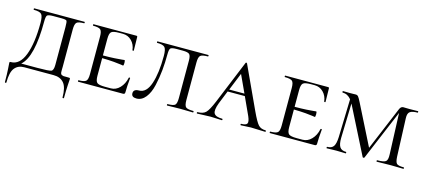

<svg xmlns="http://www.w3.org/2000/svg" viewBox="-52 -921 3352 1510"><g transform="rotate(15 1623.5 -165.5)"><path d="M491 -12Q498 -12 499.5 -10Q501 -8 501 0Q501 2 498 45Q495 88 495 152Q495 156 489 156Q483 156 483 152Q483 68 453.5 34Q424 0 370 0H130Q81 0 53.5 34Q26 68 26 152Q26 156 20 156Q14 156 14 152Q14 86 11 44.5Q8 3 8 0Q8 -9 9.5 -10.5Q11 -12 18 -12Q90 -12 127 -108Q164 -204 164 -370Q164 -424 149.5 -440Q135 -456 87 -456Q84 -456 84 -462Q84 -468 87 -468H496Q499 -468 499 -462Q499 -456 496 -456Q449 -456 435.5 -442.5Q422 -429 422 -385V-81Q422 -75 421.5 -63Q421 -51 421.5 -47.5Q422 -44 422 -36.5Q422 -29 424 -27.5Q426 -26 427.5 -21.5Q429 -17 434 -16.5Q439 -16 442 -14Q445 -12 454 -12.5Q463 -13 470 -12.5Q477 -12 491 -12ZM362 -81V-387Q362 -433 356 -440.5Q350 -448 312 -448H248Q207 -448 198 -438.5Q189 -429 189 -389Q189 -98 100 -22H230Q326 -22 344 -29.5Q362 -37 362 -81Z M946 -133Q946 -136 951.5 -136Q957 -136 957 -133Q950 -61 950 -15Q950 0 935 0H569Q567 0 567 -6Q567 -12 569 -12Q616 -12 630 -25Q644 -38 644 -81V-387Q644 -430 630 -443Q616 -456 569 -456Q567 -456 567 -462Q567 -468 569 -468H918Q927 -468 927 -460Q927 -442 928 -402Q929 -362 929 -350Q929 -347 923.5 -347Q918 -347 918 -350Q913 -396 883.5 -425.5Q854 -455 812 -455H783Q733 -455 718.5 -442Q704 -429 704 -386V-250Q759 -250 799.5 -252.5Q840 -255 858 -257Q876 -259 877 -259Q883 -259 883 -237Q883 -214 877 -214Q876 -214 858.5 -217Q841 -220 800 -223.5Q759 -227 704 -228V-85Q704 -42 718.5 -29Q733 -16 783 -16H831Q872 -16 903.5 -48.5Q935 -81 946 -133Z M1301 -449H1252Q1211 -449 1201.5 -439Q1192 -429 1192 -389Q1192 -322 1186 -260Q1180 -198 1165.5 -133.5Q1151 -69 1120 -30Q1089 9 1046 9Q1005 9 1005 -23Q1005 -57 1050 -57Q1110 -57 1139 -143.5Q1168 -230 1168 -370Q1168 -424 1153 -440Q1138 -456 1090 -456Q1088 -456 1088 -462Q1088 -468 1090 -468H1505Q1507 -468 1507 -462Q1507 -456 1505 -456Q1457 -456 1443 -443Q1429 -430 1429 -387V-81Q1429 -37 1442.5 -24.5Q1456 -12 1505 -12Q1507 -12 1507 -6Q1507 0 1505 0Q1492 0 1456 -1Q1420 -2 1399 -2Q1377 -2 1342 -1Q1307 0 1294 0Q1291 0 1291 -6Q1291 -12 1294 -12Q1342 -12 1355 -24.5Q1368 -37 1368 -81V-385Q1368 -424 1356 -436.5Q1344 -449 1301 -449Z M2092 -12Q2096 -12 2096 -6Q2096 0 2092 0Q2074 0 2034 -2Q1994 -4 1976 -4Q1961 -4 1934.5 -2Q1908 0 1894 0Q1890 0 1890 -6Q1890 -12 1894 -12Q1932 -12 1941 -27Q1950 -42 1932 -84L1865 -230H1725L1682 -123Q1658 -60 1672 -36Q1686 -12 1739 -12Q1743 -12 1743 -6Q1743 0 1739 0Q1724 0 1696 -2Q1668 -4 1646 -4Q1622 -4 1590 -2Q1558 0 1539 0Q1534 0 1534 -6Q1534 -12 1539 -12Q1583 -12 1605 -33.5Q1627 -55 1659 -132L1803 -483Q1804 -487 1808.5 -487Q1813 -487 1815 -483L1975 -137Q2012 -57 2033 -34.5Q2054 -12 2092 -12ZM1733 -248H1857L1791 -391Z M2507 -133Q2507 -136 2512.5 -136Q2518 -136 2518 -133Q2511 -61 2511 -15Q2511 0 2496 0H2130Q2128 0 2128 -6Q2128 -12 2130 -12Q2177 -12 2191 -25Q2205 -38 2205 -81V-387Q2205 -430 2191 -443Q2177 -456 2130 -456Q2128 -456 2128 -462Q2128 -468 2130 -468H2479Q2488 -468 2488 -460Q2488 -442 2489 -402Q2490 -362 2490 -350Q2490 -347 2484.5 -347Q2479 -347 2479 -350Q2474 -396 2444.5 -425.5Q2415 -455 2373 -455H2344Q2294 -455 2279.5 -442Q2265 -429 2265 -386V-250Q2320 -250 2360.5 -252.5Q2401 -255 2419 -257Q2437 -259 2438 -259Q2444 -259 2444 -237Q2444 -214 2438 -214Q2437 -214 2419.5 -217Q2402 -220 2361 -223.5Q2320 -227 2265 -228V-85Q2265 -42 2279.5 -29Q2294 -16 2344 -16H2392Q2433 -16 2464.5 -48.5Q2496 -81 2507 -133Z M3218 -12Q3220 -12 3220 -6Q3220 0 3218 0Q3205 0 3170 -1Q3135 -2 3115 -2Q3090 -2 3052 -1Q3014 0 3000 0Q2998 0 2998 -6Q2998 -12 3000 -12Q3055 -12 3070.5 -24.5Q3086 -37 3084 -81L3071 -416L2899 -7Q2897 -3 2891 -3Q2885 -3 2884 -7L2693 -385L2690 -390L2682 -109Q2681 -57 2696 -34.5Q2711 -12 2748 -12Q2750 -12 2750 -6Q2750 0 2748 0Q2737 0 2712 -1Q2687 -2 2671 -2Q2657 -2 2630.5 -1Q2604 0 2593 0Q2591 0 2591 -6Q2591 -12 2593 -12Q2630 -12 2645 -34Q2660 -56 2662 -109L2671 -420Q2642 -456 2601 -456Q2598 -456 2598 -462Q2598 -468 2601 -468Q2611 -468 2630.5 -467.5Q2650 -467 2656 -467Q2668 -467 2684.5 -467.5Q2701 -468 2704 -468Q2717 -468 2725 -459Q2733 -450 2750 -416L2914 -90L3062 -443Q3072 -468 3092 -468Q3095 -468 3113.5 -467.5Q3132 -467 3145 -467Q3161 -467 3182 -467.5Q3203 -468 3212 -468Q3214 -468 3214 -462Q3214 -456 3212 -456Q3168 -456 3149.5 -442.5Q3131 -429 3133 -389L3145 -81Q3147 -37 3159.5 -24.5Q3172 -12 3218 -12Z"/></g></svg>

Font: Cormorant SC
Style: Regular
Weight: 400
Designer: Christian Thalmann (Catharsis Fonts)
Version: Version 1.000;PS 002.000;hotconv 1.0.88;makeotf.lib2.5.64775